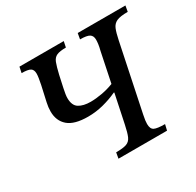

<svg xmlns="http://www.w3.org/2000/svg" viewBox="-144 -817 994 976"><g transform="rotate(-30 352.5 -328.5)"><path d="M570 0H285L291 -34Q332 -34 352 -41Q372 -48 381.5 -69.5Q391 -91 400 -135L435 -302L432 -303Q394 -285 349.5 -273.5Q305 -262 259 -262Q179 -262 142.5 -293.5Q106 -325 106 -380Q106 -405 112 -431L132 -521Q136 -541 138.5 -556.5Q141 -572 141 -583Q141 -606 127 -614.5Q113 -623 76 -623L83 -657H343L336 -623Q300 -623 282 -615Q264 -607 255.5 -585Q247 -563 237 -520L222 -451Q218 -432 216 -419Q214 -406 214 -397Q214 -353 239.5 -337Q265 -321 308 -321Q338 -321 374.5 -327.5Q411 -334 444 -347L480 -521Q485 -540 487 -555Q489 -570 489 -581Q489 -604 474 -613.5Q459 -623 419 -623L425 -657H705L699 -623Q654 -623 633.5 -613.5Q613 -604 604 -582Q595 -560 587 -521L506 -132Q502 -113 500.5 -101Q499 -89 499 -80Q499 -51 515.5 -42.5Q532 -34 578 -34Z"/></g></svg>

Font: STIX Two Text Medium
Style: Italic
Weight: 500
Italic angle: -12°
Designer: Ross Mills, John Hudson & Paul Hanslow, Tiro Typeworks Ltd; with prior portions MicroPress Inc. and Coen Hoffman, Elsevi
Foundry: Tiro Typeworks Ltd
Version: Version 2.13 b171